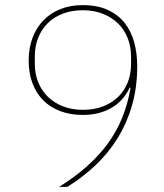

<svg xmlns="http://www.w3.org/2000/svg" viewBox="-20 -730 640 750"><path d="M516 -472Q516 -387 495 -316Q474 -245 437 -186.5Q400 -128 350.5 -82Q301 -36 243 0H211Q333 -76 401 -169Q469 -262 490 -387L487 -388Q461 -334 413.5 -307.5Q366 -281 304 -281Q256 -281 216.5 -295.5Q177 -310 149.5 -337.5Q122 -365 107 -404.5Q92 -444 92 -493Q92 -542 107 -582Q122 -622 149.5 -650.5Q177 -679 216 -694.5Q255 -710 303 -710Q360 -710 400.5 -691.5Q441 -673 466.5 -641Q492 -609 504 -565.5Q516 -522 516 -472ZM304 -301Q349 -301 384 -315Q419 -329 443 -353Q467 -377 479.5 -409.5Q492 -442 492 -480V-508Q492 -547 479 -580.5Q466 -614 441.5 -638Q417 -662 382 -676Q347 -690 304 -690Q260 -690 225 -676.5Q190 -663 166 -639Q142 -615 129 -582Q116 -549 116 -511V-480Q116 -442 129 -409.5Q142 -377 166 -353Q190 -329 225 -315Q260 -301 304 -301Z"/></svg>

Font: IBM Plex Sans Devanagari Thin
Style: Regular
Weight: 100
Designer: Mike Abbink, Paul van der Laan, Pieter van Rosmalen, Erin McLaughlin
Foundry: Bold Monday
Version: Version 1.1